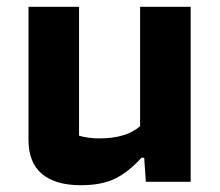

<svg xmlns="http://www.w3.org/2000/svg" viewBox="-20 -536 648 566"><path d="M64 -124V-516H213V-136Q240 -128 273 -128Q352 -128 393 -164V-516H542V0H410L405 -71H397Q359 -29 319.5 -9.5Q280 10 218 10Q143 10 103.5 -23.5Q64 -57 64 -124Z"/></svg>

Font: Athiti
Style: Bold
Weight: 700
Designer: CadsonDemak Team
Foundry: CadsonDemak
Version: Version 1.033